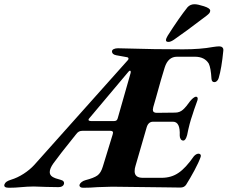

<svg xmlns="http://www.w3.org/2000/svg" viewBox="-87 -882 1075 907"><path d="M-66 -11Q-63 -19 -55.5 -24Q-48 -29 -35 -33Q-5 -42 24.5 -61Q54 -80 75 -103L517 -598Q520 -601 520 -605Q520 -611 512 -612L462 -621Q442 -625 442 -639Q442 -646 450 -650Q458 -654 470 -654L555 -652Q619 -650 642 -650L778 -649Q860 -649 919 -660Q938 -663 949 -663Q958 -663 963.5 -658Q969 -653 968 -643Q960 -560 946 -513Q943 -504 937.5 -499Q932 -494 926 -494Q913 -494 912 -510Q909 -562 899 -582Q879 -614 834 -614H749Q707 -614 691 -563Q676 -516 650 -421L637 -376L635 -364Q635 -349 653 -349Q712 -349 740 -350Q762 -350 777.5 -364Q793 -378 811 -404Q826 -422 837 -425H840Q844 -425 846 -421Q848 -417 846 -409Q840 -394 830 -364Q827 -353 822 -339Q808 -300 797 -244Q790 -218 779 -218Q771 -218 766.5 -225Q762 -232 762 -242Q765 -307 730 -307H636Q614 -307 606 -281L553 -98Q549 -86 549 -73Q549 -42 588 -42H676Q723 -42 757 -66Q790 -88 829 -144Q840 -156 851 -156Q857 -156 860 -152Q863 -148 861 -141Q852 -115 831.5 -77Q811 -39 792 -9Q783 4 765 4L693 3Q483 0 443 0Q423 0 375 2Q338 5 305 5Q296 5 291.5 0.5Q287 -4 289 -10Q291 -16 298.5 -22Q306 -28 317 -31Q356 -41 373 -53Q390 -65 399 -96L422 -171L445 -246Q447 -252 447 -255Q447 -264 434 -264H302Q293 -264 286 -260.5Q279 -257 271 -246Q192 -148 165 -110Q148 -86 148 -69Q148 -55 160.5 -47Q173 -39 198 -33Q219 -28 215 -12Q210 2 189 2L131 1Q91 -1 72 -1Q59 -1 41 0Q23 1 14 2Q-16 5 -45 5Q-71 5 -66 -11ZM450 -310Q459 -310 463 -313Q467 -316 469 -323L530 -537Q532 -548 527 -548Q523 -548 518 -541L338 -327Q331 -320 331 -316Q331 -310 347 -310ZM697 -692V-694Q697 -699 705 -713Q759 -798 799 -848Q812 -862 832 -862Q847 -862 876.5 -852.5Q906 -843 906 -832Q906 -825 902 -820Q898 -815 889 -808Q784 -728 734 -694Q719 -684 709 -684Q697 -684 697 -692Z"/></svg>

Font: EB Garamond
Style: Bold Italic
Weight: 700
Italic angle: -17.2°
Designer: Georg Duffner and Octavio Pardo
Foundry: Georg Duffner
Version: Version 1.000